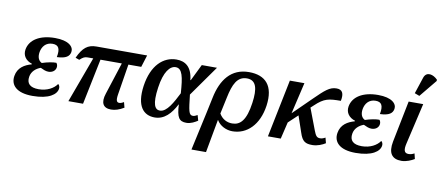

<svg xmlns="http://www.w3.org/2000/svg" viewBox="-86 -1164 4021 1754"><g transform="rotate(10 1925.0 -287.5)"><path d="M236 10C389 10 456 -43 464 -95C467 -114 460 -131 449 -138C420 -95 359 -60 281 -60C201 -60 166 -94 177 -159C185 -207 222 -240 267 -256C290 -245 316 -233 339 -233C375 -232 405 -252 410 -284C412 -298 410 -314 399 -326C369 -327 315 -317 268 -301C238 -315 223 -348 231 -396C240 -447 273 -491 335 -491C393 -491 409 -456 394 -378C479 -381 510 -406 517 -447C525 -496 476 -547 349 -547C207 -547 115 -488 100 -396C91 -339 124 -296 181 -278L180 -273C116 -255 55 -221 42 -141C28 -55 88 10 236 10Z M568 0H704L791 -424H989L893 -127C864 -40 890 8 964 8C1000 8 1038 -3 1083 -30L1070 -80C1050 -68 1038 -65 1028 -65C1005 -65 995 -81 1004 -138L1050 -424H1169L1204 -536H734C654 -536 609 -500 564 -402L600 -389C630 -417 646 -424 672 -424H724Z M1369 10C1459 10 1519 -56 1565 -145H1567C1573 -27 1595 8 1663 8C1705 8 1742 -14 1767 -30L1753 -80C1735 -70 1723 -65 1711 -65C1672 -65 1668 -104 1651 -252L1852 -536H1711L1636 -383H1632C1619 -505 1556 -546 1476 -546C1353 -546 1249 -451 1221 -257C1194 -65 1266 10 1369 10ZM1406 -60C1360 -60 1331 -104 1354 -265C1375 -414 1427 -476 1480 -476C1542 -476 1557 -399 1567 -249C1522 -160 1470 -60 1406 -60Z M1860 -259 1830 -117 1752 240H1887L1943 -67H1945C1974 -17 2034 11 2090 11C2225 11 2332 -92 2358 -274C2384 -461 2302 -548 2148 -548C1983 -548 1895 -431 1860 -259ZM2076 -59C2029 -59 1984 -80 1955 -130L1988 -284C2014 -409 2049 -488 2139 -488C2226 -488 2245 -411 2226 -276C2203 -111 2151 -59 2076 -59Z M2419 0H2538L2575 -156L2661 -237L2713 -85C2738 -7 2768 8 2832 8C2878 8 2924 -12 2952 -30L2939 -80C2921 -70 2908 -65 2890 -65C2859 -65 2849 -83 2832 -126L2756 -326L2782 -350C2866 -430 2908 -434 3019 -435C3033 -505 3016 -540 2961 -540C2897 -540 2855 -500 2763 -410L2595 -245L2663 -536H2528Z M3233 10C3386 10 3453 -43 3461 -95C3464 -114 3457 -131 3446 -138C3417 -95 3356 -60 3278 -60C3198 -60 3163 -94 3174 -159C3182 -207 3219 -240 3264 -256C3287 -245 3313 -233 3336 -233C3372 -232 3402 -252 3407 -284C3409 -298 3407 -314 3396 -326C3366 -327 3312 -317 3265 -301C3235 -315 3220 -348 3228 -396C3237 -447 3270 -491 3332 -491C3390 -491 3406 -456 3391 -378C3476 -381 3507 -406 3514 -447C3522 -496 3473 -547 3346 -547C3204 -547 3112 -488 3097 -396C3088 -339 3121 -296 3178 -278L3177 -273C3113 -255 3052 -221 3039 -141C3025 -55 3085 10 3233 10Z M3717 -604 3849 -765 3850 -777C3810 -819 3745 -837 3723 -775L3672 -621ZM3658 9C3704 9 3751 -13 3777 -29L3765 -79C3748 -70 3733 -64 3711 -64C3669 -64 3663 -97 3677 -156L3765 -536H3630L3553 -151C3532 -42 3570 9 3658 9Z"/></g></svg>

Font: Noto Serif SemiBold
Style: Italic
Weight: 600
Italic angle: -12°
Designer: Monotype Design Team
Foundry: Monotype Imaging Inc.
Version: Version 2.014